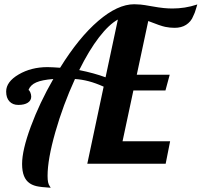

<svg xmlns="http://www.w3.org/2000/svg" viewBox="-20 -771 949 904"><path d="M535 -679Q493 -656 446 -595Q399 -534 353 -441Q388 -434 419 -425.5Q450 -417 477 -407ZM557 -106H781L760 0H391L468 -363Q430 -380 397.5 -388.5Q365 -397 333 -399Q277 -277 240.5 -149Q204 -21 204 57Q204 76 206.5 87.5Q209 99 215 107Q217 109 217.5 110.5Q218 112 218 113Q171 110 152 105.5Q133 101 120 92Q102 80 93 57.5Q84 35 84 1Q84 -64 125 -175Q166 -286 231 -399Q178 -395 150.5 -383Q123 -371 114 -347Q118 -347 122.5 -336.5Q127 -326 127 -316Q127 -298 111 -287.5Q95 -277 66 -277Q40 -277 24.5 -293.5Q9 -310 9 -340Q9 -386 68 -420.5Q127 -455 204 -455Q217 -455 232 -454Q247 -453 263 -452Q351 -594 442.5 -672.5Q534 -751 612 -751Q626 -751 642 -749.5Q658 -748 691 -742Q730 -735 751.5 -733Q773 -731 792 -731Q821 -731 850 -735.5Q879 -740 909 -750Q908 -748 902.5 -728.5Q897 -709 891 -698Q885 -682 876 -671.5Q867 -661 856 -654Q845 -647 831.5 -643.5Q818 -640 802 -640Q780 -640 758 -644.5Q736 -649 678 -672L624 -419H779L759 -345H608Z"/></svg>

Font: Galada
Style: Regular
Weight: 400
Designer: Latin by Pablo Impallari, Bengali by Jeremie Hornus, Yoann Minet, and Juan Bruce
Foundry: black foundry
Version: Version 1.261;PS 1.261;hotconv 1.0.86;makeotf.lib2.5.63406